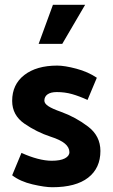

<svg xmlns="http://www.w3.org/2000/svg" viewBox="-20 -773 472 805"><path d="M202 -753H337L241 -589H142ZM347 -354Q312 -370 282 -378.5Q252 -387 218 -387Q193 -387 179.5 -377.5Q166 -368 166 -351Q166 -339 182.5 -328Q199 -317 236 -304Q297 -282 349 -242.5Q401 -203 401 -140Q401 -68 349.5 -28Q298 12 199 12Q168 12 116.5 0Q65 -12 31 -38L70 -132Q105 -116 137.5 -107.5Q170 -99 197 -99Q233 -99 252 -109Q271 -119 271 -135Q271 -155 252 -171Q233 -187 192 -200Q134 -219 82.5 -254.5Q31 -290 31 -350Q31 -419 82 -458.5Q133 -498 220 -498Q251 -498 300 -485Q349 -472 386 -447Z"/></svg>

Font: Palanquin Dark
Style: Regular
Weight: 400
Designer: Pria Ravichandran
Version: Version 1.000